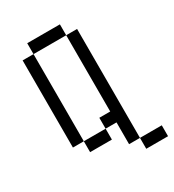

<svg xmlns="http://www.w3.org/2000/svg" viewBox="-181 -727 863 954"><g transform="rotate(-30 250.0 -250.0)"><path d="M312.5 -562.5H125V-625H312.5ZM62.5 -562.5H125V-62.5H62.5ZM125 -62.5H250V0H125ZM250 -125H312.5V-562.5H375V62.5H312.5V-62.5H250ZM375 62.5H500V125H375Z"/></g></svg>

Font: 寒蝉点阵体 16px
Style: Regular
Weight: 400
Designer: Designed by Warren2060
Foundry: ChillType
Version: Version 1.000